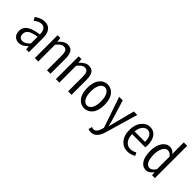

<svg xmlns="http://www.w3.org/2000/svg" viewBox="136 -1886 3221 3221"><g transform="rotate(45 1746.0 -275.5)"><path d="M201.2 12.7Q137.7 12.7 98.6 -25.9Q59.6 -64.5 59.6 -135.7Q59.6 -223.6 130.4 -271.5Q201.2 -319.3 350.6 -340.8Q350.6 -404.3 326.2 -445.8Q301.8 -487.3 248 -487.3Q191.4 -487.3 114.3 -429.7L81.1 -486.3Q171.9 -552.7 261.7 -552.7Q344.7 -552.7 387.7 -496.1Q430.7 -439.5 430.7 -341.8V0H365.2L357.4 -67.4H353.5Q281.2 12.7 201.2 12.7ZM223.6 -52.7Q284.2 -52.7 350.6 -127V-286.1Q234.4 -268.6 187 -234.9Q139.6 -201.2 139.6 -142.6Q139.6 -95.7 162.6 -74.2Q185.5 -52.7 223.6 -52.7Z M570.3 0V-541H635.7L642.6 -463.9H647.5Q724.6 -552.7 803.7 -552.7Q876 -552.7 909.2 -504.4Q942.4 -456.1 942.4 -356.4V0H860.4V-346.7Q860.4 -418 841.3 -450.7Q822.3 -483.4 776.4 -483.4Q717.8 -483.4 652.3 -398.4V0Z M1070.3 0V-541H1135.7L1142.6 -463.9H1147.5Q1224.6 -552.7 1303.7 -552.7Q1376 -552.7 1409.2 -504.4Q1442.4 -456.1 1442.4 -356.4V0H1360.4V-346.7Q1360.4 -418 1341.3 -450.7Q1322.3 -483.4 1276.4 -483.4Q1217.8 -483.4 1152.3 -398.4V0Z M1545.9 -269.5Q1545.9 -406.2 1604 -479.5Q1662.1 -552.7 1750 -552.7Q1837.9 -552.7 1896 -479.5Q1954.1 -406.2 1954.1 -269.5Q1954.1 -133.8 1896 -61Q1837.9 11.7 1750 11.7Q1662.1 11.7 1604 -61Q1545.9 -133.8 1545.9 -269.5ZM1870.1 -269.5Q1870.1 -370.1 1836.9 -428.2Q1803.7 -486.3 1750 -486.3Q1696.3 -486.3 1663.1 -428.2Q1629.9 -370.1 1629.9 -269.5Q1629.9 -168 1663.1 -111.8Q1696.3 -55.7 1750 -55.7Q1803.7 -55.7 1836.9 -111.8Q1870.1 -168 1870.1 -269.5Z M2113.3 216.8Q2076.2 216.8 2049.8 205.1L2067.4 139.6Q2085 149.4 2112.3 149.4Q2173.8 149.4 2207 46.9L2217.8 6.8L2031.2 -541H2115.2L2210 -231.4Q2214.8 -214.8 2231 -158.2Q2247.1 -101.6 2253.9 -72.3H2257.8Q2293.9 -208 2298.8 -231.4L2378.9 -541H2460.9L2288.1 50.8Q2236.3 216.8 2113.3 216.8Z M2773.4 11.7Q2674.8 11.7 2609.4 -64Q2543.9 -139.6 2543.9 -269.5Q2543.9 -396.5 2607.4 -474.6Q2670.9 -552.7 2757.8 -552.7Q2845.7 -552.7 2895 -485.8Q2944.3 -418.9 2944.3 -300.8Q2944.3 -277.3 2940.4 -252H2626Q2627.9 -161.1 2670.4 -106.9Q2712.9 -52.7 2783.2 -52.7Q2841.8 -52.7 2893.6 -85.9L2921.9 -32.2Q2854.5 11.7 2773.4 11.7ZM2625 -313.5H2872.1Q2872.1 -399.4 2842.3 -443.8Q2812.5 -488.3 2758.8 -488.3Q2707 -488.3 2668.9 -441.4Q2630.9 -394.5 2625 -313.5Z M3217.8 13.7Q3135.7 13.7 3087.9 -59.6Q3040 -132.8 3040 -269.5Q3040 -399.4 3094.7 -476.1Q3149.4 -552.7 3228.5 -552.7Q3262.7 -552.7 3288.1 -538.6Q3313.5 -524.4 3340.8 -492.2L3337.9 -587.9V-766.6H3418.9V0H3351.6L3343.8 -65.4H3341.8Q3287.1 13.7 3217.8 13.7ZM3235.4 -55.7Q3290 -55.7 3337.9 -131.8V-427.7Q3296.9 -485.4 3244.1 -485.4Q3194.3 -485.4 3159.7 -424.8Q3125 -364.3 3125 -269.5Q3125 -168 3153.8 -111.8Q3182.6 -55.7 3235.4 -55.7Z"/></g></svg>

Font: GenEi Gothic M SemiLight
Style: Regular
Weight: 350
Designer: o_tamon (Modified); [Source Han Sans]
Ryoko NISHIZUKA  (kana & ideographs); Paul D. Hunt (Latin, Greek & Cyrillic); Wenl
Version: Version 1.1a;Original Version 1.004